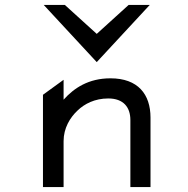

<svg xmlns="http://www.w3.org/2000/svg" viewBox="-20 -762 766 782"><path d="M374 -509 590 -742H504L374 -624L244 -742H158ZM593 -283C593 -378 542 -443 430 -443C341 -443 282 -404 239 -356V-437L155 -376V0H239V-187C239 -240 265 -283 296 -312C324 -339 366 -361 421 -361C483 -361 511 -325 511 -273V0H593Z"/></svg>

Font: Charger Monospace
Style: Regular
Weight: 400
Designer: Jasper
Foundry: Cannot Into Space Fonts
Version: Version 0.980